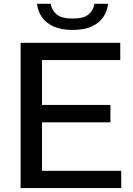

<svg xmlns="http://www.w3.org/2000/svg" viewBox="-20 -958 680 978"><path d="M85 0V-740H592.5V-652H194V-88H597.5V0ZM146 -335V-423.5H542.5V-335ZM350 -805.5Q292 -805.5 253.5 -822.8Q215 -840 194 -870Q173 -900 168.5 -938.5H238Q244.5 -903.5 270 -883.5Q295.5 -863.5 350 -863.5Q405 -863.5 430 -883.5Q455 -903.5 461 -938.5H530.5Q526 -899.5 505.2 -869.8Q484.5 -840 446.2 -822.8Q408 -805.5 350 -805.5Z"/></svg>

Font: Encode Sans SC SemiExpanded Medium
Style: Regular
Weight: 500
Width: 6
Designer: Multiple Designers
Foundry: Impallari Type
Version: Version 3.002